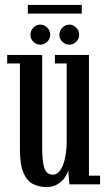

<svg xmlns="http://www.w3.org/2000/svg" viewBox="-20 -745 435 776"><path d="M168 11Q139 11 114.5 -0.8Q90 -12.5 75.2 -45.5Q60.5 -78.5 60.5 -142V-488.5H9V-523H150.5V-151.5Q150.5 -105 155.5 -80.5Q160.5 -56 170.2 -47.5Q180 -39 193.5 -39Q219 -39 234.2 -77.2Q249.5 -115.5 249.5 -173.5V-488.5H202V-523H339.5V-35H384.5V0H260.5L255.5 -56.5Q253 -43.5 242.2 -27.8Q231.5 -12 212.8 -0.5Q194 11 168 11ZM260.5 -564.5Q244 -564.5 232 -576.2Q220 -588 220 -604Q220 -621 232 -633.2Q244 -645.5 260.5 -645.5Q276 -645.5 288 -633.2Q300 -621 300 -604Q300 -588 288 -576.2Q276 -564.5 260.5 -564.5ZM142.5 -564.5Q126.5 -564.5 114.8 -576.2Q103 -588 103 -604Q103 -621 114.8 -633.2Q126.5 -645.5 142.5 -645.5Q159 -645.5 171 -633.2Q183 -621 183 -604Q183 -588 171 -576.2Q159 -564.5 142.5 -564.5ZM92.5 -690V-725H310.5V-690Z"/></svg>

Font: Imbue 10pt Medium
Style: Regular
Weight: 500
Designer: Tyler Finck
Foundry: Etcetera Type Company
Version: Version 1.102; ttfautohint (v1.8.3)